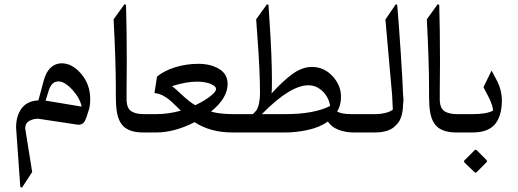

<svg xmlns="http://www.w3.org/2000/svg" viewBox="-20 -603 2358 874"><path d="M202.6 -193.4 187.5 -145 351.6 -117.7Q344.2 -155.8 309.6 -194.1Q274.9 -232.4 245.4 -232.4Q215.8 -232.4 202.6 -193.4ZM260.7 -314.9Q308.6 -314.9 349.6 -266.8Q390.6 -218.8 390.6 -152.3Q390.6 -130.9 387.7 -115.7V-115.2Q386.2 -106.4 379.9 -89.4Q370.6 -57.1 362.3 -46.1Q354 -35.2 335 -35.2L154.3 -62.5Q129.9 -62.5 112.3 -52Q94.7 -41.5 94.7 -18.6L126.5 180.2L80.1 251L72.3 247.6L53.2 -22.5Q53.2 -75.7 78.4 -109.6Q103.5 -143.6 154.8 -146L179.2 -236.8Q189.9 -276.4 211.4 -295.7Q232.9 -314.9 260.7 -314.9Z M557.1 -321.8 556.2 -191.9V-143.6Q558.6 -107.9 579.1 -95.7Q599.6 -83.5 635.7 -83.5H639.6V0H631.3Q577.6 0 548.3 -22.5Q520.5 -44.4 512.2 -92.8Q507.3 -121.6 507.3 -162.6V-197.3Q507.3 -325.2 497.1 -515.1L546.4 -583.5L553.7 -581.1Q557.1 -460 557.1 -321.8Z M953.1 -213.4Q925.8 -231.4 876.5 -231.4Q827.1 -231.4 763.2 -210.9Q773.9 -203.6 807.9 -171.6Q841.8 -139.6 868.7 -124Q909.2 -143.1 935.5 -163.6Q961.9 -184.1 963.1 -195.3Q964.4 -206.5 953.1 -213.4ZM638.7 -83.5H691.4Q745.6 -83.5 803.2 -99.1Q751.5 -150.9 737.3 -158.7Q731.4 -162.1 721.7 -168Q704.6 -177.2 683.1 -179.2L694.8 -254.4Q727.1 -281.2 777.6 -296.9Q828.1 -312.5 883.3 -312.5Q938.5 -312.5 977.3 -289.3Q1016.1 -266.1 1016.1 -220.7Q1016.1 -156.2 940.4 -95.2Q979 -83.5 1044.4 -83.5H1067.9V0H1038.1Q937.5 0 865.7 -46.9Q774.4 0 690.4 0H639.6Q624 0 611.1 -12.7Q598.1 -25.4 598.1 -41.5Q598.1 -57.6 610.6 -70.6Q623 -83.5 638.7 -83.5Z M1278.8 -83.5Q1409.2 -83.5 1482.9 -120.6Q1476.6 -160.2 1448.5 -187.5Q1420.4 -214.8 1383.8 -214.8Q1300.8 -214.8 1171.9 -83.5ZM1066.4 -83.5H1131.3Q1136.2 -89.4 1147 -100.1Q1163.6 -128.4 1163.6 -179.4Q1163.6 -230.5 1160.4 -297.1Q1157.2 -363.8 1151.6 -438.2Q1146 -512.7 1146 -515.1L1195.3 -583.5L1202.1 -581.1Q1203.1 -560.1 1207.5 -498Q1217.8 -341.3 1217.8 -242.7V-217.3Q1217.8 -196.8 1216.3 -177.7Q1267.6 -234.4 1311.5 -266.4Q1355.5 -298.3 1400.4 -298.3Q1454.6 -298.3 1493.4 -256.6Q1532.2 -214.8 1532.2 -163.6V-161.6Q1532.2 -123 1514.6 -95.2Q1535.6 -83.5 1581.1 -83.5H1633.8V0H1590.3Q1551.8 0 1519.8 -12.7Q1487.8 -25.4 1472.7 -49.8Q1434.6 -22.9 1381.3 -11.5Q1328.1 0 1278.8 0H1066.4Q1051.3 -1 1038.8 -12.7Q1026.4 -24.4 1026.4 -40.3Q1026.4 -56.2 1038.3 -69.6Q1050.3 -83 1066.4 -83.5Z M1632.3 -83.5H1689.9Q1711.9 -83.5 1734.1 -88.9Q1756.3 -94.2 1768.1 -104Q1768.1 -114.7 1765.1 -168.5L1734.4 -514.2L1781.7 -583.5L1788.1 -581.1Q1794.9 -503.9 1804 -366.2Q1813 -228.5 1814.9 -170.9Q1816.4 -160.2 1816.4 -149.2Q1816.4 -138.2 1814.9 -129.4Q1813.5 -59.1 1781.7 -32.7Q1753.9 0 1685.1 0H1632.3Q1616.7 0 1604.2 -12.7Q1591.8 -25.4 1591.8 -41.5Q1591.8 -57.6 1604.2 -70.6Q1616.7 -83.5 1632.3 -83.5Z M1982.9 -321.8 1981.9 -191.9V-143.6Q1984.4 -107.9 2004.9 -95.7Q2025.4 -83.5 2061.5 -83.5H2065.4V0H2057.1Q2003.4 0 1974.1 -22.5Q1946.3 -44.4 1938 -92.8Q1933.1 -121.6 1933.1 -162.6V-197.3Q1933.1 -325.2 1922.9 -515.1L1972.2 -583.5L1979.5 -581.1Q1982.9 -460 1982.9 -321.8Z M2150.4 81.1 2194.3 125Q2199.7 130.4 2194.3 135.7L2150.4 180.2Q2145 185.5 2139.6 180.2L2095.2 137.7Q2089.4 131.8 2095.2 126L2140.1 81.1Q2142.6 78.6 2146 78.6Q2149.4 78.6 2150.4 81.1ZM2064.5 -83.5H2131.3Q2197.8 -83.5 2224.6 -100.1Q2223.6 -119.6 2207 -155.8L2180.7 -206.1L2217.8 -281.7L2244.6 -231Q2263.2 -193.4 2264.6 -149.9V-143.6Q2263.7 -72.3 2231.9 -36.1Q2200.2 0 2131.3 0H2064.5Q2049.3 0 2036.6 -12.7Q2023.9 -25.4 2023.9 -41.7Q2023.9 -58.1 2036.1 -70.8Q2048.3 -83.5 2064.5 -83.5Z"/></svg>

Font: Farbod
Style: Regular
Weight: 400
Designer: Mohammad Saleh Souzanchi
Foundry: http://font-store.ir
Version: Version:3.2.5;RFB:1.2.5;Building:2016-06-12 13:21:07.028780